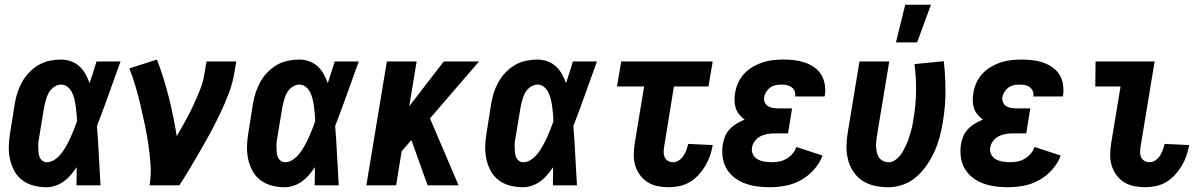

<svg xmlns="http://www.w3.org/2000/svg" viewBox="-20 -778 5040 806"><path d="M176 8Q147 8 120.5 1Q94 -6 73 -22Q52 -38 39.5 -61.5Q27 -85 21.5 -111.5Q16 -138 17 -166.5Q18 -195 23 -223L42 -343Q46 -367 53.5 -390Q61 -413 73 -434.5Q85 -456 103 -474.5Q121 -493 142.5 -505.5Q164 -518 188.5 -523Q213 -528 236 -528Q258 -528 278.5 -520.5Q299 -513 314 -499Q329 -485 339 -467Q349 -449 356 -429Q364 -452 371 -474.5Q378 -497 385 -520H486Q461 -452 437 -384Q413 -316 387 -249Q392 -187 395 -124.5Q398 -62 402 0H301Q301 -19 301.5 -38Q302 -57 302 -76Q290 -59 277.5 -44Q265 -29 248.5 -17Q232 -5 213 1.5Q194 8 176 8ZM176 -97Q194 -97 210 -108Q226 -119 237.5 -134Q249 -149 258.5 -166Q268 -183 275.5 -199.5Q283 -216 290 -233.5Q297 -251 303 -268Q303 -284 301.5 -299.5Q300 -315 298 -330.5Q296 -346 292.5 -361Q289 -376 282.5 -389.5Q276 -403 264 -413Q252 -423 236 -423Q226 -423 215.5 -418Q205 -413 197 -405Q189 -397 184 -387.5Q179 -378 175.5 -367.5Q172 -357 169.5 -347Q167 -337 165 -326L145 -206Q143 -195 141.5 -184Q140 -173 140.5 -162.5Q141 -152 141.5 -141.5Q142 -131 145.5 -121Q149 -111 157 -104Q165 -97 176 -97Z M608 0Q615 -43 612 -86Q609 -129 603 -170Q597 -211 588.5 -252Q580 -293 570.5 -333.5Q561 -374 549.5 -413.5Q538 -453 523 -491L639 -528Q668 -451 688.5 -370Q709 -289 722 -206Q740 -238 758 -270Q776 -302 791 -334.5Q806 -367 819.5 -400.5Q833 -434 838 -468L847 -520H972L963 -468Q956 -427 940.5 -386.5Q925 -346 906.5 -306.5Q888 -267 867 -228Q846 -189 824 -151Q802 -113 779.5 -75Q757 -37 733 0Z M1176 8Q1147 8 1120.5 1Q1094 -6 1073 -22Q1052 -38 1039.5 -61.5Q1027 -85 1021.5 -111.5Q1016 -138 1017 -166.5Q1018 -195 1023 -223L1042 -343Q1046 -367 1053.5 -390Q1061 -413 1073 -434.5Q1085 -456 1103 -474.5Q1121 -493 1142.5 -505.5Q1164 -518 1188.5 -523Q1213 -528 1236 -528Q1258 -528 1278.5 -520.5Q1299 -513 1314 -499Q1329 -485 1339 -467Q1349 -449 1356 -429Q1364 -452 1371 -474.5Q1378 -497 1385 -520H1486Q1461 -452 1437 -384Q1413 -316 1387 -249Q1392 -187 1395 -124.5Q1398 -62 1402 0H1301Q1301 -19 1301.5 -38Q1302 -57 1302 -76Q1290 -59 1277.5 -44Q1265 -29 1248.5 -17Q1232 -5 1213 1.5Q1194 8 1176 8ZM1176 -97Q1194 -97 1210 -108Q1226 -119 1237.5 -134Q1249 -149 1258.5 -166Q1268 -183 1275.5 -199.5Q1283 -216 1290 -233.5Q1297 -251 1303 -268Q1303 -284 1301.5 -299.5Q1300 -315 1298 -330.5Q1296 -346 1292.5 -361Q1289 -376 1282.5 -389.5Q1276 -403 1264 -413Q1252 -423 1236 -423Q1226 -423 1215.5 -418Q1205 -413 1197 -405Q1189 -397 1184 -387.5Q1179 -378 1175.5 -367.5Q1172 -357 1169.5 -347Q1167 -337 1165 -326L1145 -206Q1143 -195 1141.5 -184Q1140 -173 1140.5 -162.5Q1141 -152 1141.5 -141.5Q1142 -131 1145.5 -121Q1149 -111 1157 -104Q1165 -97 1176 -97Z M1775 0 1707 -190 1666 -143 1643 0H1518L1604 -520H1729L1698 -332L1843 -520H1991L1785 -281L1905 0Z M2176 8Q2147 8 2120.5 1Q2094 -6 2073 -22Q2052 -38 2039.5 -61.5Q2027 -85 2021.5 -111.5Q2016 -138 2017 -166.5Q2018 -195 2023 -223L2042 -343Q2046 -367 2053.5 -390Q2061 -413 2073 -434.5Q2085 -456 2103 -474.5Q2121 -493 2142.5 -505.5Q2164 -518 2188.5 -523Q2213 -528 2236 -528Q2258 -528 2278.5 -520.5Q2299 -513 2314 -499Q2329 -485 2339 -467Q2349 -449 2356 -429Q2364 -452 2371 -474.5Q2378 -497 2385 -520H2486Q2461 -452 2437 -384Q2413 -316 2387 -249Q2392 -187 2395 -124.5Q2398 -62 2402 0H2301Q2301 -19 2301.5 -38Q2302 -57 2302 -76Q2290 -59 2277.5 -44Q2265 -29 2248.5 -17Q2232 -5 2213 1.5Q2194 8 2176 8ZM2176 -97Q2194 -97 2210 -108Q2226 -119 2237.5 -134Q2249 -149 2258.5 -166Q2268 -183 2275.5 -199.5Q2283 -216 2290 -233.5Q2297 -251 2303 -268Q2303 -284 2301.5 -299.5Q2300 -315 2298 -330.5Q2296 -346 2292.5 -361Q2289 -376 2282.5 -389.5Q2276 -403 2264 -413Q2252 -423 2236 -423Q2226 -423 2215.5 -418Q2205 -413 2197 -405Q2189 -397 2184 -387.5Q2179 -378 2175.5 -367.5Q2172 -357 2169.5 -347Q2167 -337 2165 -326L2145 -206Q2143 -195 2141.5 -184Q2140 -173 2140.5 -162.5Q2141 -152 2141.5 -141.5Q2142 -131 2145.5 -121Q2149 -111 2157 -104Q2165 -97 2176 -97Z M2788 8Q2764 8 2741 3.5Q2718 -1 2699 -13Q2680 -25 2666.5 -43.5Q2653 -62 2646.5 -84Q2640 -106 2640.5 -130.5Q2641 -155 2645 -179L2684 -415H2570L2588 -520H2972L2954 -415H2809L2768 -162Q2766 -150 2766 -138.5Q2766 -127 2770.5 -117.5Q2775 -108 2784.5 -102.5Q2794 -97 2806 -97Q2819 -97 2830.5 -105Q2842 -113 2849.5 -124.5Q2857 -136 2861.5 -148.5Q2866 -161 2869 -174L2972 -169V-168Q2968 -146 2960.5 -124Q2953 -102 2941 -82Q2929 -62 2912.5 -44Q2896 -26 2876 -14Q2856 -2 2833 3Q2810 8 2788 8Z M3211 8Q3184 8 3158 4.5Q3132 1 3107.5 -8Q3083 -17 3063 -32.5Q3043 -48 3030 -70Q3017 -92 3013.5 -118.5Q3010 -145 3014 -172Q3017 -189 3024 -206Q3031 -223 3044 -236.5Q3057 -250 3073 -259.5Q3089 -269 3106 -276Q3094 -285 3084 -296.5Q3074 -308 3069 -323Q3064 -338 3063.5 -354.5Q3063 -371 3066 -387Q3069 -409 3078.5 -430Q3088 -451 3103.5 -468Q3119 -485 3139.5 -497Q3160 -509 3181 -516Q3202 -523 3224 -525.5Q3246 -528 3267 -528Q3291 -528 3313.5 -525.5Q3336 -523 3357 -516Q3378 -509 3396.5 -496.5Q3415 -484 3426.5 -466Q3438 -448 3442 -425.5Q3446 -403 3443 -380L3441 -373H3317L3318 -375Q3320 -387 3315 -397Q3310 -407 3301.5 -413Q3293 -419 3281.5 -421Q3270 -423 3259 -423Q3247 -423 3235.5 -420.5Q3224 -418 3214 -411Q3204 -404 3197 -393Q3190 -382 3188 -371Q3186 -359 3190.5 -348.5Q3195 -338 3204 -332.5Q3213 -327 3224 -325Q3235 -323 3247 -323H3305L3288 -218H3230Q3216 -218 3201 -215.5Q3186 -213 3172.5 -206Q3159 -199 3149 -186Q3139 -173 3137 -159Q3134 -143 3141 -129.5Q3148 -116 3161 -109Q3174 -102 3189.5 -99.5Q3205 -97 3221 -97Q3236 -97 3251.5 -100Q3267 -103 3281.5 -111.5Q3296 -120 3307 -133Q3318 -146 3323 -161L3433 -125Q3421 -93 3397 -66Q3373 -39 3342.5 -22Q3312 -5 3278 1.5Q3244 8 3211 8Z M3710 8Q3681 8 3652.5 2Q3624 -4 3601 -19Q3578 -34 3562.5 -57Q3547 -80 3540 -107.5Q3533 -135 3533.5 -164.5Q3534 -194 3539 -223L3588 -520H3713L3661 -206Q3659 -194 3658 -182Q3657 -170 3658 -158.5Q3659 -147 3661.5 -136Q3664 -125 3670.5 -116Q3677 -107 3688 -102Q3699 -97 3711 -97Q3724 -97 3736.5 -105Q3749 -113 3758 -124.5Q3767 -136 3773.5 -148.5Q3780 -161 3786 -174Q3792 -187 3796 -200.5Q3800 -214 3804 -227.5Q3808 -241 3810.5 -254Q3813 -267 3815 -281Q3825 -339 3825.5 -396.5Q3826 -454 3819 -509L3942 -521Q3949 -459 3949 -395Q3949 -331 3938 -266Q3933 -235 3925 -204.5Q3917 -174 3904 -144.5Q3891 -115 3872 -87Q3853 -59 3828.5 -37Q3804 -15 3772.5 -3.5Q3741 8 3710 8ZM3741 -600 3780 -758H3888L3830 -600Z M4211 8Q4184 8 4158 4.5Q4132 1 4107.5 -8Q4083 -17 4063 -32.5Q4043 -48 4030 -70Q4017 -92 4013.5 -118.5Q4010 -145 4014 -172Q4017 -189 4024 -206Q4031 -223 4044 -236.5Q4057 -250 4073 -259.5Q4089 -269 4106 -276Q4094 -285 4084 -296.5Q4074 -308 4069 -323Q4064 -338 4063.5 -354.5Q4063 -371 4066 -387Q4069 -409 4078.5 -430Q4088 -451 4103.5 -468Q4119 -485 4139.5 -497Q4160 -509 4181 -516Q4202 -523 4224 -525.5Q4246 -528 4267 -528Q4291 -528 4313.5 -525.5Q4336 -523 4357 -516Q4378 -509 4396.5 -496.5Q4415 -484 4426.5 -466Q4438 -448 4442 -425.5Q4446 -403 4443 -380L4441 -373H4317L4318 -375Q4320 -387 4315 -397Q4310 -407 4301.5 -413Q4293 -419 4281.5 -421Q4270 -423 4259 -423Q4247 -423 4235.5 -420.5Q4224 -418 4214 -411Q4204 -404 4197 -393Q4190 -382 4188 -371Q4186 -359 4190.5 -348.5Q4195 -338 4204 -332.5Q4213 -327 4224 -325Q4235 -323 4247 -323H4305L4288 -218H4230Q4216 -218 4201 -215.5Q4186 -213 4172.5 -206Q4159 -199 4149 -186Q4139 -173 4137 -159Q4134 -143 4141 -129.5Q4148 -116 4161 -109Q4174 -102 4189.5 -99.5Q4205 -97 4221 -97Q4236 -97 4251.5 -100Q4267 -103 4281.5 -111.5Q4296 -120 4307 -133Q4318 -146 4323 -161L4433 -125Q4421 -93 4397 -66Q4373 -39 4342.5 -22Q4312 -5 4278 1.5Q4244 8 4211 8Z M4788 8Q4764 8 4741 3.5Q4718 -1 4699 -13Q4680 -25 4666.5 -43.5Q4653 -62 4646.5 -84Q4640 -106 4640.5 -130.5Q4641 -155 4645 -179L4684 -415H4578L4579 -520H4827L4768 -162Q4766 -150 4766 -138.5Q4766 -127 4770.5 -117.5Q4775 -108 4784.5 -102.5Q4794 -97 4806 -97Q4819 -97 4830.5 -105Q4842 -113 4849.5 -124.5Q4857 -136 4861.5 -148.5Q4866 -161 4869 -174L4972 -169V-168Q4968 -146 4960.5 -124Q4953 -102 4941 -82Q4929 -62 4912.5 -44Q4896 -26 4876 -14Q4856 -2 4833 3Q4810 8 4788 8Z"/></svg>

Font: Iosevka Term Curly Extrabold
Style: Italic
Weight: 800
Italic angle: -9°
Designer: Belleve Invis
Foundry: Belleve Invis
Version: Version 32.3.0